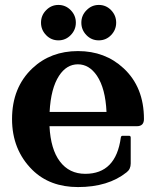

<svg xmlns="http://www.w3.org/2000/svg" viewBox="-20 -756 639 786"><path d="M313 -663.1Q313 -692.9 334 -713.9Q355 -735.8 384.5 -735.8Q414.1 -735.8 434.8 -714.4Q455.6 -692.9 455.6 -663.3Q455.6 -633.8 434.8 -612.3Q414.1 -590.8 384.3 -590.8Q354.5 -590.8 333.7 -612.3Q313 -633.8 313 -663.1ZM219.2 -590.8Q189.5 -590.8 168.7 -612.3Q147.9 -633.8 147.9 -663.1Q147.9 -692.9 168.5 -713.9Q189.5 -735.8 219 -735.8Q248.5 -735.8 269.5 -714.4Q290.5 -692.9 290.5 -663.3Q290.5 -633.8 269.5 -612.3Q248.5 -590.8 219.2 -590.8ZM299.3 9.8Q184.1 9.8 112.8 -60.1Q29.3 -142.6 29.3 -268.6Q29.3 -397.9 112.8 -476.6Q187.5 -546.9 299.3 -546.9Q410.2 -546.9 485.8 -476.6Q569.3 -399.4 569.3 -268.6Q569.3 -239.3 540 -239.3H182.6Q187.5 -144.5 225.1 -95.2Q263.2 -44.4 329.1 -44.4Q454.6 -44.4 474.6 -192.9Q475.6 -200.2 481.9 -200.2H507.8Q515.1 -200.2 515.1 -192.9V-86.9Q515.1 -63.5 498.5 -50.8Q422.9 9.8 299.3 9.8ZM183.1 -297.9H416Q411.6 -394 377 -445.8Q345.2 -492.7 298.8 -492.7Q252.4 -492.7 221.7 -445.8Q188 -394 183.1 -297.9Z"/></svg>

Font: Simply Serif
Style: Bold
Weight: 700
Designer: Wojciech Kalinowski "wmk69" (wmk69@o2.pl)
Foundry: Wojciech Kalinowski "wmk69" (wmk69@o2.pl)
Version: Version 1.0.0; 2022-02-18